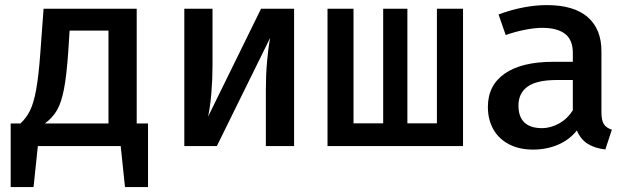

<svg xmlns="http://www.w3.org/2000/svg" viewBox="-20 -576 2502 757"><path d="M519 -89.2H563.6V161.5H472.8L455.9 0H129.2L112.3 161.5H22.1V-89.2H60.5Q83.6 -110.3 98.2 -139.7Q112.8 -169.2 122.6 -222.6Q132.3 -275.9 139 -367.2L151.8 -541.5H519ZM407.7 -455.4H254.4L249.2 -373.3Q242.6 -277.9 232.3 -224.9Q222.1 -171.8 204.9 -141.8Q187.7 -111.8 156.9 -89.2H407.7Z M1139.5 -541.5V0H1028.2V-222.6Q1028.2 -279 1032.8 -332.1Q1037.4 -385.1 1045.1 -426.7L834.9 0H706.7V-541.5H817.9V-318.5Q817.9 -262.6 813.3 -208.5Q808.7 -154.4 800.5 -116.4L1009.2 -541.5Z M1702.6 -541.5H1805.6V0H1271.3V-541.5H1373.8V-89.7H1490.8V-541.5H1586.2V-89.7H1702.6Z M2351.3 -132.8Q2351.3 -101.5 2360.8 -86.7Q2370.3 -71.8 2392.3 -64.6L2366.7 13.3Q2325.1 8.7 2296.9 -9.2Q2268.7 -27.2 2254.4 -61.5Q2225.1 -24.6 2180 -5.4Q2134.9 13.8 2081.5 13.8Q2027.2 13.8 1986.9 -7.2Q1946.7 -28.2 1925.1 -66.2Q1903.6 -104.1 1903.6 -154.4Q1903.6 -240 1970.5 -286.2Q2037.4 -332.3 2161 -332.3H2238.5V-367.7Q2238.5 -419 2207.7 -442.6Q2176.9 -466.2 2117.9 -466.2Q2089.7 -466.2 2051.8 -459Q2013.8 -451.8 1973.8 -437.9L1945.6 -519Q1994.9 -537.4 2043.6 -546.7Q2092.3 -555.9 2135.4 -555.9Q2242.6 -555.9 2296.9 -508.7Q2351.3 -461.5 2351.3 -374.4ZM2238.5 -141V-260.5H2174.9Q2096.4 -260.5 2060.3 -234.6Q2024.1 -208.7 2024.1 -159.5Q2024.1 -115.9 2047.4 -93.3Q2070.8 -70.8 2116.4 -70.8Q2151.8 -70.8 2184.9 -89.5Q2217.9 -108.2 2238.5 -141Z"/></svg>

Font: Fira Code Fixed Medium
Style: Regular
Weight: 500
Monospace: yes
Designer: Carrois Corporate, Edenspiekermann AG, Nikita Prokopov
Foundry: Carrois Corporate, Edenspiekermann AG, Nikita Prokopov
Version: Version 5.002